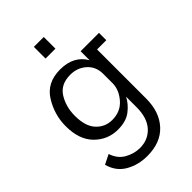

<svg xmlns="http://www.w3.org/2000/svg" viewBox="-255 -739 1057 1057"><g transform="rotate(-45 274.0 -210.5)"><path d="M223 -553V-644H300V-553ZM531 -388H459V-6Q459 99 401.5 161Q344 223 240 223Q170 223 114.5 191Q59 159 41 92L97 64Q114 116 156 139.5Q198 163 243 163Q307 163 347.5 118.5Q388 74 388 -9V-91Q368 -52 330 -23Q292 6 229 6Q150 6 94 -50Q38 -106 38 -211Q38 -300 86 -377Q134 -454 237 -454Q343 -454 388 -375V-445H531ZM388 -192V-269Q388 -325 349.5 -359.5Q311 -394 256 -394Q181 -394 147.5 -340Q114 -286 114 -216Q114 -134 151.5 -94Q189 -54 244 -54Q308 -54 347 -98Q386 -142 388 -192Z"/></g></svg>

Font: Zilla Slab
Style: Regular
Weight: 400
Designer: Typotheque.com
Foundry: Typotheque type foundry
Version: Version 1.1; 2017; ttfautohint (v1.6)